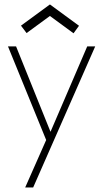

<svg xmlns="http://www.w3.org/2000/svg" viewBox="-20 -614 458 842"><path d="M201.5 -36 362.5 -410.5H397.5L125.5 208H90.5L182.5 0L15 -410.5H50.5ZM96.5 -469 72 -501.5 199 -594.5 326.5 -501 302.5 -468 199 -544Z"/></svg>

Font: League Spartan Extralight
Style: Regular
Weight: 200
Foundry: The League of Moveable Type
Version: Version 2.300; ttfautohint (v1.8.3)